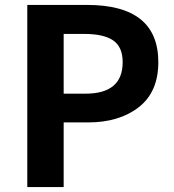

<svg xmlns="http://www.w3.org/2000/svg" viewBox="-20 -761 707 781"><path d="M91 0V-741H334Q624 -741 624 -508Q624 -387 544.5 -325Q465 -263 338 -263H239V0ZM239 -380H328Q479 -380 479 -508Q479 -570 440.5 -596.5Q402 -623 323 -623H239Z"/></svg>

Font: Swei Fan Sans CJK TC
Style: Bold
Weight: 700
Version: Version 2.130